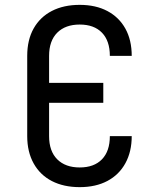

<svg xmlns="http://www.w3.org/2000/svg" viewBox="-20 -760 640 790"><path d="M180 -419H405V-337H180ZM308 10Q242 10 193.5 -15Q145 -40 118.5 -87.5Q92 -135 92 -200V-530Q92 -596 118.5 -643Q145 -690 193.5 -715Q242 -740 308 -740Q374 -740 422 -714.5Q470 -689 496 -642Q522 -595 522 -530H432Q432 -592 399.5 -625.5Q367 -659 308 -659Q249 -659 215.5 -625.5Q182 -592 182 -530V-200Q182 -138 215.5 -104.5Q249 -71 308 -71Q367 -71 399.5 -104.5Q432 -138 432 -200H522Q522 -136 496 -88.5Q470 -41 422 -15.5Q374 10 308 10Z"/></svg>

Font: JetBrains Mono
Style: Regular
Weight: 400
Monospace: yes
Designer: Philipp Nurullin, Konstantin Bulenkov
Foundry: JetBrains
Version: Version 2.305